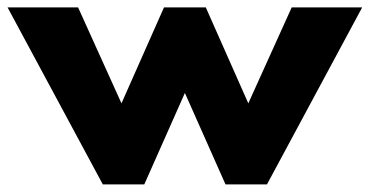

<svg xmlns="http://www.w3.org/2000/svg" viewBox="-39 -485 973 505"><path d="M231.4 0 -19.1 -465.5H166.4L280.5 -213.2L392.3 -465.5H502.3L614.1 -213.2L728.2 -465.5H913.6L663.2 0H554.1L447.3 -240.5L340.5 0Z"/></svg>

Font: Spartan ExtBd
Style: Regular
Weight: 800
Designer: Matt Bailey, Mirko Velimirovic
Foundry: Matt Bailey
Version: Version 1.005